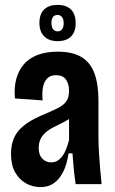

<svg xmlns="http://www.w3.org/2000/svg" viewBox="-20 -752 471 784"><path d="M145 12Q114 12 86.5 -3Q59 -18 42 -48Q25 -78 25 -123Q25 -161 37 -188Q49 -215 70.5 -233.5Q92 -252 119 -266Q146 -280 176 -292Q202 -303 221.5 -313.5Q241 -324 251.5 -339.5Q262 -355 262 -381Q262 -409 249.5 -427Q237 -445 209 -445Q187 -445 174 -433Q161 -421 156 -398Q151 -375 154 -342L41 -350Q37 -393 46 -428Q55 -463 76.5 -488.5Q98 -514 133 -527.5Q168 -541 216 -541Q277 -541 313.5 -518.5Q350 -496 366 -451.5Q382 -407 382 -341V-193Q382 -166 384 -131Q386 -96 389 -61.5Q392 -27 395 0H289Q284 -33 281 -63.5Q278 -94 276 -126H260Q253 -79 237 -48.5Q221 -18 198.5 -3Q176 12 145 12ZM189 -89Q204 -89 215 -96Q226 -103 235 -115Q244 -127 250.5 -144Q257 -161 262 -180V-292L294 -294Q284 -280 268.5 -270Q253 -260 235.5 -251Q218 -242 200.5 -233.5Q183 -225 169 -213.5Q155 -202 146.5 -186Q138 -170 138 -148Q138 -119 153 -104Q168 -89 189 -89ZM215 -584Q180 -584 160.5 -603.5Q141 -623 141 -658Q141 -695 160.5 -713.5Q180 -732 215 -732Q251 -732 270 -713Q289 -694 289 -657Q289 -622 270 -603Q251 -584 215 -584ZM216 -624Q228 -624 234 -633Q240 -642 240 -657Q240 -674 233 -682.5Q226 -691 215 -691Q202 -691 196 -682Q190 -673 190 -659Q190 -641 197 -632.5Q204 -624 216 -624Z"/></svg>

Font: Bricolage Grotesque 24pt Condensed SemiBold
Style: Regular
Weight: 600
Width: 3
Designer: Mathieu Triay
Foundry: Atelier Triay
Version: Version 1.001;gftools[0.9.33.dev8+g029e19f]